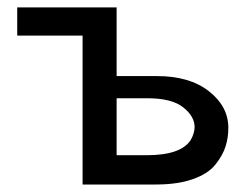

<svg xmlns="http://www.w3.org/2000/svg" viewBox="-20 -492 665 512"><path d="M25.9 -397V-472.2H291V-289.1H398.9Q485.8 -289.1 537.4 -248.5Q588.9 -208 588.9 -150.9Q588.9 -125 581.5 -101.6Q574.2 -78.1 554.7 -53.5Q535.2 -28.8 494.6 -14.4Q454.1 0 396 0H200.2V-397ZM291 -78.1H371.1Q462.9 -78.1 488.8 -119.1Q498.5 -136.2 499 -152.8Q499 -181.6 468.5 -205.8Q438 -230 373 -230H291Z"/></svg>

Font: CMU Bright
Style: SemiBold
Weight: 600
Version: Version 0.7.0